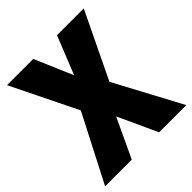

<svg xmlns="http://www.w3.org/2000/svg" viewBox="-196 -843 973 973"><g transform="rotate(-45 290.0 -357.0)"><path d="M581 0 389 -359 560 -714H368L286 -509L198 -714H10L184 -359L-1 0H190L289 -211L386 0Z"/></g></svg>

Font: Noto Sans Arabic UI Cn Bk
Style: Regular
Weight: 900
Width: 3
Designer: Monotype Design Team, Nadine Chahine and Nizar Qandah
Foundry: Monotype Imaging Inc.
Version: Version 2.010